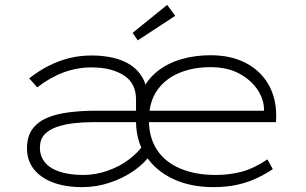

<svg xmlns="http://www.w3.org/2000/svg" viewBox="-20 -759 1258 789"><path d="M318 10Q248 10 197 -9.5Q146 -29 118.5 -64.5Q91 -100 91 -149Q91 -199 113.5 -229Q136 -259 174 -275Q212 -291 264 -297.5Q316 -304 373 -304H1087L1065 -284V-307Q1065 -350 1038.5 -390Q1012 -430 963.5 -456.5Q915 -483 844 -483Q774 -483 717 -459.5Q660 -436 626 -388Q592 -340 592 -264Q592 -194 625 -143.5Q658 -93 720.5 -66.5Q783 -40 866 -40Q922 -40 972 -53Q1022 -66 1079 -104L1101 -64Q1070 -43 1033.5 -26Q997 -9 953.5 0.5Q910 10 858 10Q762 10 690.5 -24Q619 -58 579 -119Q539 -180 539 -261Q539 -332 562 -382.5Q585 -433 627.5 -466.5Q670 -500 726 -516Q782 -532 845 -532Q928 -532 988.5 -501Q1049 -470 1082 -414Q1115 -358 1115 -283L1114 -257H360Q320 -257 282 -252.5Q244 -248 212.5 -237Q181 -226 162.5 -206Q144 -186 144 -152Q144 -117 165 -91.5Q186 -66 226.5 -53Q267 -40 322 -40Q373 -40 422.5 -57.5Q472 -75 509 -103Q546 -131 568 -162L599 -125Q575 -89 531 -58Q487 -27 431.5 -8.5Q376 10 318 10ZM539 -289V-350Q539 -382 527.5 -406.5Q516 -431 491.5 -447.5Q467 -464 433.5 -473Q400 -482 355 -482Q297 -482 241.5 -461.5Q186 -441 133 -400L100 -437Q141 -469 182 -489.5Q223 -510 266 -520.5Q309 -531 357 -531Q402 -531 443 -522Q484 -513 515 -493Q546 -473 564.5 -442Q583 -411 583 -366V-289ZM546 -593 525 -624 667 -739 700 -694Z"/></svg>

Font: Lexend Peta ExtraLight
Style: Regular
Weight: 250
Version: Version 1.007